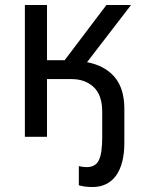

<svg xmlns="http://www.w3.org/2000/svg" viewBox="-20 -550 580 772"><path d="M297 195Q311 199 324.5 200.5Q338 202 351 202Q383 202 407 190Q431 178 447 155.5Q463 133 471.5 100Q480 67 480 25V-112Q480 -194 441 -240Q402 -286 330 -300L507 -530H408L240 -308H169V-530H80V0H169V-232H268Q322 -232 356.5 -200Q391 -168 391 -100V0Q391 32 388 55Q385 78 378 93Q371 108 358.5 115Q346 122 328 122Q321 122 313.5 121Q306 120 297 118Z"/></svg>

Font: Golos Text VF
Style: Regular
Weight: 400
Designer: A.Korolkova, Vitaly Kuzmin
Foundry: ParaType Ltd
Version: Version 2.003